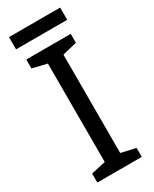

<svg xmlns="http://www.w3.org/2000/svg" viewBox="-218 -910 776 965"><g transform="rotate(-30 169.5 -427.5)"><path d="M298 0H40V-52L124 -71V-642L40 -662V-714H298V-662L214 -642V-71L298 -52ZM318 -855V-784H21V-855Z"/></g></svg>

Font: Noto Sans Oriya
Style: Regular
Weight: 400
Designer: Amélie Bonet and Sol Matas
Foundry: Google LLC
Version: Version 2.006